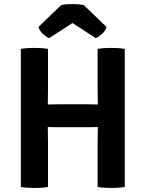

<svg xmlns="http://www.w3.org/2000/svg" viewBox="-20 -925 721 950"><path d="M217.5 0Q201 3 182.8 4Q164.5 5 150 5Q137 5 117.8 4Q98.5 3 83 0V-683Q98.5 -686 117.8 -687Q137 -688 150 -688Q164.5 -688 182.8 -687Q201 -686 217.5 -683V-482Q217.5 -461 217 -444.8Q216.5 -428.5 216.5 -408Q225.5 -408 243.2 -408.5Q261 -409 269.5 -409H411Q420 -409 437.5 -408.5Q455 -408 464 -408Q464 -428.5 463.5 -444.8Q463 -461 463 -482V-683Q479 -686 497.5 -687Q516 -688 530 -688Q543.5 -688 562.8 -687Q582 -686 597.5 -683V0Q581 3 563.5 4Q546 5 531.5 5Q516.5 5 498 4Q479.5 3 463 0V-222.5Q463 -243.5 463.5 -260Q464 -276.5 464 -296.5Q455 -296.5 437.5 -296Q420 -295.5 411 -295.5H269.5Q261 -295.5 243.2 -296Q225.5 -296.5 216.5 -296.5Q216.5 -276.5 217 -260Q217.5 -243.5 217.5 -222.5ZM394.5 -900 507 -791.5Q501 -771 484 -756.2Q467 -741.5 453.5 -736.5L338.5 -811L223.5 -736.5Q210 -741.5 193.2 -756.2Q176.5 -771 170 -791.5L283 -900Q308 -905 338.5 -905Q369 -905 394.5 -900Z"/></svg>

Font: Signika SC SemiBold
Style: Regular
Weight: 600
Designer: Anna Giedryś
Foundry: Anna Giedryś
Version: Version 2.000; ttfautohint (v1.8.3) -l 8 -r 50 -G 200 -x 9 -